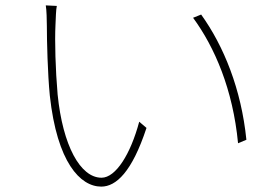

<svg xmlns="http://www.w3.org/2000/svg" viewBox="-20 -701 1040 713"><path d="M150 -681C153 -665 154 -624 154 -605C154 -550 157 -426 165 -346C192 -98 278 -8 356 -8C411 -8 470 -62 524 -226L497 -249C465 -129 410 -41 357 -41C278 -41 213 -161 194 -350C186 -441 183 -549 186 -608C187 -632 188 -667 191 -679ZM697 -635C777 -526 845 -369 864 -169L895 -182C876 -370 811 -530 727 -647Z"/></svg>

Font: SSpoqa Han Sans Neo Thin
Style: Regular
Weight: 100
Designer: [Spoqa Han Sans Neo] Dong-huui Kim  Younghwa Kang  Yujin Lee  [Noto Sans] Ryoko NISHIZUKA  (kana & ideographs); Paul D. 
Foundry: Spoqa (http://www.spoqa-han-sans.com)
Version: Version 1.000